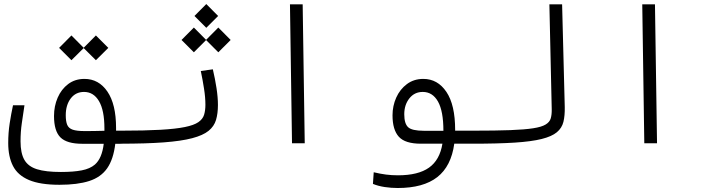

<svg xmlns="http://www.w3.org/2000/svg" viewBox="-20 -715 3556 958"><path d="M276.9 207Q180.7 207 124.8 183.3Q68.8 159.7 44.9 113.3Q21 66.9 21 -1.5Q21 -52.2 28.3 -99.6Q35.6 -147 44.9 -189.9H102.1Q95.2 -144.5 88.9 -100.8Q82.5 -57.1 82.5 -9.8Q82.5 49.3 101.6 82.5Q120.6 115.7 164.6 129.4Q208.5 143.1 283.7 143.1Q346.7 143.1 387.9 135Q429.2 127 453.6 106Q488.8 75.2 497.6 2.4H390.6Q313.5 2.4 281.5 -29.5Q249.5 -61.5 249.5 -136.2Q249.5 -185.5 267.8 -227.8Q286.1 -270 320.3 -295.7Q354.5 -321.3 401.4 -321.3Q472.7 -321.3 515.9 -258.1Q559.1 -194.8 559.1 -77.1Q559.1 -69.8 559.1 -63H586.4Q613.3 -63 621.1 -56.9Q628.9 -50.8 628.9 -33.7Q628.9 -10.7 618.4 -4.2Q607.9 2.4 579.1 2.4H555.2Q545.9 80.1 514.6 124.8Q483.4 169.4 425 188.2Q366.7 207 276.9 207ZM501 -62.5Q501 -67.9 501 -73.7Q501 -164.6 473.9 -210.4Q446.8 -256.3 399.4 -256.3Q357.4 -256.3 332.8 -223.6Q308.1 -190.9 308.1 -140.1Q308.1 -109.4 315.4 -92Q322.8 -74.7 343 -67.9Q363.3 -61 402.8 -61Q423.3 -61 449 -61.3Q474.6 -61.5 501 -62.5ZM458.5 -414.6 397.5 -475.1 336.4 -414.6 274.9 -476.1 336.4 -538.1 397.5 -476.6 458.5 -538.1 520.5 -476.1Z M580.1 2Q567.4 2 567.4 -33.7Q567.4 -63 585.9 -63Q703.1 -63 780 -67.4Q856.9 -71.8 902.3 -81.1Q947.8 -90.3 969.7 -105.5Q991.7 -120.6 998.3 -142.3Q1004.9 -164.1 1004.9 -192.4Q1004.9 -229 998 -272.7Q991.2 -316.4 981.9 -360.8L1042 -369.1Q1053.2 -321.8 1060.3 -275.4Q1067.4 -229 1067.4 -191.4Q1067.4 -148.9 1057.9 -116.7Q1048.3 -84.5 1020.5 -62Q992.7 -39.6 938.7 -25.4Q884.8 -11.2 797.4 -4.6Q710 2 580.1 2ZM1069.3 -454.1 1008.3 -515.1 947.3 -454.1 885.7 -515.6 947.3 -577.6 1008.3 -516.1 1069.3 -577.6 1130.9 -515.6ZM1009.3 -576.2 950.2 -635.3 1009.3 -694.8 1068.4 -635.3Z M1437 0 1426.8 -693.4H1490.2L1500.5 0Z M1964.4 223.1Q1932.6 223.1 1899.9 218.3Q1867.2 213.4 1840.8 202.6L1844.7 144.5Q1877.4 152.3 1905.8 156Q1934.1 159.7 1965.8 159.7Q2066.4 159.7 2120.4 121.6Q2174.3 83.5 2187.5 2H2079.6Q2001.5 2 1970 -32.7Q1938.5 -67.4 1938.5 -139.6Q1938.5 -186.5 1957 -228Q1975.6 -269.5 2010.3 -295.4Q2044.9 -321.3 2092.3 -321.3Q2163.6 -321.3 2207.3 -256.6Q2251 -191.9 2251 -66.4Q2251 -64.5 2251 -63H2343.8Q2369.6 -63 2377.9 -56.4Q2386.2 -49.8 2386.2 -31.2Q2386.2 -11.2 2374.8 -4.6Q2363.3 2 2336.4 2H2246.6Q2231.4 114.3 2161.9 168.7Q2092.3 223.1 1964.4 223.1ZM2192.4 -62.5Q2192.4 -160.6 2165.3 -208.5Q2138.2 -256.3 2089.4 -256.3Q2047.9 -256.3 2022.5 -224.1Q1997.1 -191.9 1997.1 -145Q1997.1 -98.1 2016.4 -80.3Q2035.6 -62.5 2094.2 -62.5Q2099.6 -62.5 2106 -62.5Q2112.3 -62.5 2118.7 -62.5Q2134.8 -62.5 2153.6 -62.5Q2172.4 -62.5 2192.4 -62.5Z M2337.9 2Q2310.5 2 2310.5 -31.2Q2310.5 -49.8 2319.8 -56.4Q2329.1 -63 2343.8 -63Q2454.1 -63 2526.1 -65.7Q2598.1 -68.4 2640.4 -75Q2682.6 -81.5 2702.6 -93.8Q2722.7 -106 2728 -124.5Q2733.4 -143.1 2732.9 -169.4L2721.2 -693.4H2784.7L2797.9 -180.7Q2798.8 -138.2 2791.3 -107.2Q2783.7 -76.2 2758.5 -55.2Q2733.4 -34.2 2682.6 -21.5Q2631.8 -8.8 2547.9 -3.4Q2463.9 2 2337.9 2Z M3194.8 0 3184.6 -693.4H3248L3258.3 0Z"/></svg>

Font: Cascadia Code NF Light
Style: Regular
Weight: 300
Monospace: yes
Designer: Aaron Bell
Foundry: Saja Typeworks
Version: Version 2404.023; ttfautohint (v1.8.4)